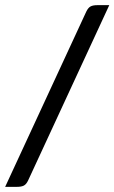

<svg xmlns="http://www.w3.org/2000/svg" viewBox="-20 -685 444 745"><path d="M89.2 15Q82.2 30 72.7 35Q63.2 40 46.2 40H0L314.8 -640Q322 -655 331.4 -660Q340.8 -665 357.8 -665H404Z"/></svg>

Font: Changa
Style: Regular
Weight: 400
Designer: Eduardo Rodriguez Tunni
Foundry: Eduardo Rodriguez Tunni
Version: Version 3.003